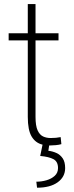

<svg xmlns="http://www.w3.org/2000/svg" viewBox="-20 -688 355 921"><path d="M211.9 35.2Q232.4 37.6 250.7 45.9Q269 54.2 280.8 71.5Q292.5 88.9 292.5 118.2Q292.5 160.6 256.6 186.5Q220.7 212.4 157.7 212.4L154.3 183.6Q178.7 183.6 202.6 176.8Q226.6 169.9 242.4 155.5Q258.3 141.1 258.3 118.2Q258.3 87.4 236.8 75.7Q215.3 64 172.9 60.1L184.1 5.9Q150.4 -2 131.8 -33Q113.3 -64 113.3 -127.4V-494.1H21.5V-528.3H113.3V-668.5H150.4V-528.3H260.7V-494.1H150.4V-127.4Q150.4 -84.5 160.4 -62.7Q170.4 -41 186.8 -33.4Q203.1 -25.9 222.7 -25.9Q250 -25.9 271 -30.3L274.4 3.4Q263.7 6.8 247.3 8.3Q231 9.8 219.2 9.8H215.8Z"/></svg>

Font: Robert Sans ExtraLight
Style: Regular
Weight: 250
Designer: Christian Robertson (extended by Adam Twardoch)
Foundry: Google
Version: Version 12.135;April 2, 2019;FontCreator 11.5.0.2425 64-bit;